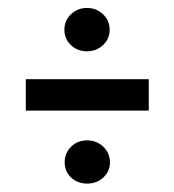

<svg xmlns="http://www.w3.org/2000/svg" viewBox="-20 -520 427 470"><path d="M43.2 -249.3V-326.2H344.2V-249.3ZM193.4 -70.6Q169.7 -70.6 154 -85.5Q138.3 -100.4 138.3 -122.6Q138.3 -145.3 154 -160.8Q169.7 -176.4 193.4 -176.4Q216.7 -176.4 232.9 -160.8Q249.1 -145.3 249.1 -122.6Q249.1 -100.4 232.9 -85.5Q216.7 -70.6 193.4 -70.6ZM192.7 -394.4Q169.7 -394.4 153.7 -409.6Q137.6 -424.8 137.6 -447.1Q137.6 -469.7 153.7 -485.1Q169.7 -500.5 192.7 -500.5Q216 -500.5 232.2 -485.1Q248.4 -469.7 248.4 -447.1Q248.4 -424.8 232.2 -409.6Q216 -394.4 192.7 -394.4Z"/></svg>

Font: Alumni Sans SC Thin
Style: Regular
Weight: 100
Designer: Robert E. Leuschke
Foundry: Robert E. Leuschke
Version: Version 1.018